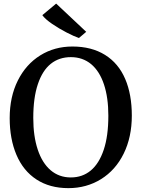

<svg xmlns="http://www.w3.org/2000/svg" viewBox="-20 -1002 763 1034"><path d="M282.2 -982.4H282.7L444.3 -830.6L405.3 -797.4H404.8Q379.9 -805.7 338.4 -827.1Q296.9 -848.6 261.2 -873Q222.7 -899.4 208 -920.4ZM197.3 -704.1Q273.9 -751.5 370.1 -751.5Q473.1 -751.5 545.7 -706.3Q618.2 -661.1 654.3 -576.7Q689.9 -493.7 689.9 -379.4Q689.9 -263.7 646.2 -174.8Q602.5 -85.9 523.9 -37.1Q445.8 11.2 348.1 11.2Q248 11.2 176.5 -35.4Q105 -82 68.4 -168.5Q32.2 -253.9 32.2 -366.2Q32.2 -480.5 75.9 -568.1Q119.6 -655.8 197.3 -704.1ZM252.4 -85.4Q298.3 -46.4 361.3 -46.4Q423.8 -46.4 468.8 -83.7Q513.7 -121.1 538.6 -195.3Q563.5 -269.5 563.5 -378.9Q563.5 -476.6 539.8 -547.6Q516.1 -618.7 470.7 -656.7Q424.8 -694.3 361.8 -694.3Q298.3 -694.3 253.4 -658.2Q208.5 -622.1 184.1 -549.3Q159.2 -476.1 159.2 -366.7Q159.2 -269 183.1 -196.8Q207 -124.5 252.4 -85.4Z"/></svg>

Font: Merriweather
Style: Regular
Weight: 400
Designer: Eben Sorkin
Foundry: Eben Sorkin
Version: Version 1.584; ttfautohint (v1.8.1)